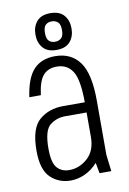

<svg xmlns="http://www.w3.org/2000/svg" viewBox="-85 -792 576 854"><g transform="rotate(-10 203.0 -364.5)"><path d="M188 -322Q124 -322 80.5 -285Q37 -248 37 -147Q37 -61 74 -25.5Q111 10 165 10Q197 10 229 -4.5Q261 -19 287 -48L296 0H349L340 -75V-322ZM47 -387H99Q107 -450 129 -475Q151 -500 190 -500Q238 -500 262 -461.5Q286 -423 286 -320H340Q340 -442 301.5 -494.5Q263 -547 191 -547Q129 -547 94 -509.5Q59 -472 47 -387ZM91 -147Q91 -230 121 -253Q151 -276 189 -276H286V-166Q286 -103 249 -70Q212 -37 166 -37Q132 -37 111.5 -60Q91 -83 91 -147ZM203 -573Q245 -573 265 -596.5Q285 -620 285 -656Q285 -692 265 -715.5Q245 -739 203 -739Q162 -739 142 -715.5Q122 -692 122 -656Q122 -620 142 -596.5Q162 -573 203 -573ZM203 -610Q186 -610 175.5 -620Q165 -630 165 -656Q165 -682 175.5 -692Q186 -702 203 -702Q220 -702 231 -692Q242 -682 242 -656Q242 -630 231 -620Q220 -610 203 -610Z"/></g></svg>

Font: Secuela Light
Style: Regular
Weight: 300
Designer: Fernando Haro
Foundry: deFharo
Version: Version 1.708